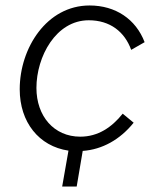

<svg xmlns="http://www.w3.org/2000/svg" viewBox="-20 -545 574 701"><path d="M207 136H260L282 6C353 1 418 -35 468 -97L428 -130C388 -80 338 -46 273 -46C177 -46 113 -121 113 -224C113 -338 184 -471 304 -471C382 -471 435 -429 459 -363L508 -391C476 -475 402 -525 307 -525C151 -525 52 -370 52 -219C52 -99 122 -11 230 5Z"/></svg>

Font: Fixel Text 20240404 Light
Style: Italic
Weight: 300
Width: 4
Italic angle: -10°
Designer: AlfaBravo + MacPaw
Foundry: Kyrylo Tkachov, Marchela Mozhyna, Serhii Makarenko, Maria Weinstein, Zakhar Kryvoshyya
Version: Version 1.211;Glyphs 3.2 (3225)